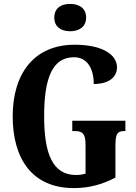

<svg xmlns="http://www.w3.org/2000/svg" viewBox="-20 -953 696 983"><path d="M339 -793C384 -793 421 -815 421 -863C421 -912 384 -933 339 -933C293 -933 258 -912 258 -863C258 -815 293 -793 339 -793ZM358 10C435 10 503 -8 571 -44V-208C571 -266 580 -282 615 -282H622V-335H350V-282H364C404 -282 418 -266 418 -212V-64C401 -59 384 -57 370 -57C250 -57 206 -164 206 -358C206 -555 249 -660 359 -660C425 -660 460 -604 460 -523C541 -523 579 -561 579 -608C579 -673 505 -724 362 -724C153 -724 45 -574 45 -358C45 -137 147 10 358 10Z"/></svg>

Font: Noto Serif Hebrew ExtraCondensed ExtraBold
Style: Regular
Weight: 800
Width: 2
Designer: Monotype Design Team
Foundry: Monotype Imaging Inc.
Version: Version 2.004